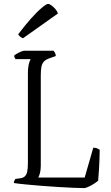

<svg xmlns="http://www.w3.org/2000/svg" viewBox="-20 -964 568 984"><path d="M414 0Q392 0 357 -1.5Q322 -3 280 -5.5Q238 -8 195 -11.5Q152 -15 114.5 -18.5Q77 -22 51 -26Q51 -33 54 -38.5Q57 -44 59 -47L82 -50Q98 -52 107 -60Q116 -68 119.5 -84.5Q123 -101 123 -130V-587Q123 -609 125.5 -624Q128 -639 131.5 -648.5Q135 -658 137 -661H60Q57 -663 54.5 -670Q52 -677 52 -678Q56 -683 66.5 -689Q77 -695 88 -699.5Q99 -704 104 -704H254Q258 -700 261.5 -694Q265 -688 266 -677L230 -664Q214 -658 205 -648.5Q196 -639 192.5 -622.5Q189 -606 189 -577V-114Q189 -92 184.5 -76Q180 -60 176 -54H414L458 -207Q472 -207 479.5 -203Q487 -199 491 -196Q491 -178 490 -152.5Q489 -127 487.5 -98Q486 -69 483 -38Q475 -31 462 -22.5Q449 -14 436 -8Q423 -2 414 0ZM98 -768Q89 -771 82.5 -777Q76 -783 73 -788Q107 -833 138.5 -868.5Q170 -904 194 -924Q218 -944 226 -944Q233 -944 243.5 -936.5Q254 -929 263.5 -918Q273 -907 277 -895Z"/></svg>

Font: Texturina 12pt Thin
Style: Regular
Weight: 250
Designer: Guillermo Torres Carreño
Foundry: Omnibus-Type
Version: Version 1.002